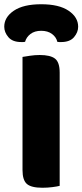

<svg xmlns="http://www.w3.org/2000/svg" viewBox="-41 -876 388 904"><path d="M159 8Q106 8 85.5 -10Q65 -28 65 -75V-608Q77 -610 100 -613.5Q123 -617 146 -617Q196 -617 218 -600Q240 -583 240 -534V-1Q229 2 206 5Q183 8 159 8ZM153 -731Q122 -731 102.5 -716Q83 -701 77 -679Q72 -678 68 -678Q64 -678 59 -678Q18 -678 -1.5 -701Q-21 -724 -21 -750Q-21 -795 24 -825.5Q69 -856 153 -856Q237 -856 282 -825.5Q327 -795 327 -750Q327 -724 307.5 -701Q288 -678 247 -678Q242 -678 238 -678Q234 -678 229 -679Q224 -701 204 -716Q184 -731 153 -731Z"/></svg>

Font: Baloo Thambi 2 ExtraBold
Style: Regular
Weight: 800
Designer: Aadarsh Rajan and Ek Type
Foundry: Ek Type
Version: Version 1.640;hotconv 1.0.111;makeotfexe 2.5.65597; ttfautoh